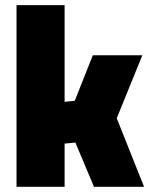

<svg xmlns="http://www.w3.org/2000/svg" viewBox="-20 -714 576 734"><path d="M43.2 0V-694.5H227V-324.7L265.8 -328.7L334.9 -502.8H524.2L426.3 -261.9L530.7 0H339.3L268.1 -169L227 -165V0Z"/></svg>

Font: Titillium Web SemiBold
Style: Regular
Weight: 600
Designer: Mohamed Gaber, Accademia di Belle Arti di Urbino
Foundry: Kief Type Foundry, Accademia di Belle Arti di Urbino
Version: Version 3.000; ttfautohint (v1.8.4)